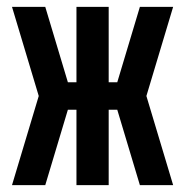

<svg xmlns="http://www.w3.org/2000/svg" viewBox="-20 -540 540 560"><path d="M485 0H388L322 -220H297V0H203V-220H178L112 0H15L93 -260L15 -520H112L178 -300H203V-520H297V-300H322L388 -520H485L407 -260Z"/></svg>

Font: Iosevka Term
Style: Bold
Weight: 700
Monospace: yes
Designer: Belleve Invis
Foundry: Belleve Invis
Version: Version 30.0.1